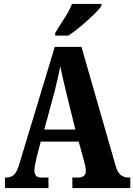

<svg xmlns="http://www.w3.org/2000/svg" viewBox="-20 -951 679 971"><path d="M5 0V-53H12Q34 -53 50 -66.5Q66 -80 79 -126L257 -714H392L565 -112Q574 -79 590.5 -66Q607 -53 631 -53H639V0H346V-53H377Q392 -53 403 -61Q414 -69 414 -87Q414 -99 410.5 -114.5Q407 -130 404 -140L378 -235H186L165 -154Q163 -142 158.5 -123Q154 -104 154 -90Q154 -73 161.5 -63Q169 -53 189 -53H225V0ZM204 -296H361L314 -487Q306 -521 298.5 -553Q291 -585 285 -616Q279 -585 271.5 -553.5Q264 -522 257 -492ZM259 -784Q278 -816 304.5 -856.5Q331 -897 344 -931H493V-921Q482 -904 453 -876Q424 -848 389.5 -819Q355 -790 326 -771H259Z"/></svg>

Font: Noto Serif Tamil ExtraCondensed ExtraBold
Style: Italic
Weight: 800
Width: 2
Italic angle: -12°
Designer: Indian Type Foundry, Tom Grace, and the Monotype Design Team
Foundry: Monotype Imaging Inc.
Version: Version 2.003; ttfautohint (v1.8.4.7-5d5b)